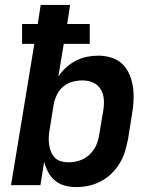

<svg xmlns="http://www.w3.org/2000/svg" viewBox="-20 -755 640 783"><path d="M291 8Q267 8 244.5 2Q222 -4 204.5 -18.5Q187 -33 176.5 -53Q166 -73 160 -95L145 0H25L120 -576H70V-657H134L146 -735H266L254 -657H346V-576H240L218 -443Q232 -464 250.5 -480.5Q269 -497 290.5 -508Q312 -519 335 -523.5Q358 -528 381 -528Q409 -528 435.5 -519.5Q462 -511 480 -493Q498 -475 508.5 -450Q519 -425 522.5 -398.5Q526 -372 524.5 -343.5Q523 -315 518 -287L502 -187Q497 -162 489.5 -137Q482 -112 468 -89Q454 -66 434.5 -47Q415 -28 391 -15.5Q367 -3 341.5 2.5Q316 8 291 8ZM259 -93Q281 -93 303.5 -100Q326 -107 343.5 -123Q361 -139 371 -160Q381 -181 384 -203L401 -303Q405 -326 403.5 -349Q402 -372 391 -390.5Q380 -409 360 -418Q340 -427 316 -427Q296 -427 275.5 -421.5Q255 -416 238.5 -402.5Q222 -389 212.5 -369.5Q203 -350 199 -330L183 -230Q180 -214 179 -198Q178 -182 180 -167Q182 -152 187.5 -137.5Q193 -123 203 -112.5Q213 -102 228 -97.5Q243 -93 259 -93Z"/></svg>

Font: Zed Sans Extended
Style: Bold Italic
Weight: 700
Width: 7
Italic angle: -9°
Designer: Belleve Invis
Foundry: Belleve Invis
Version: Version 1.0.0; ttfautohint (v1.8.4)